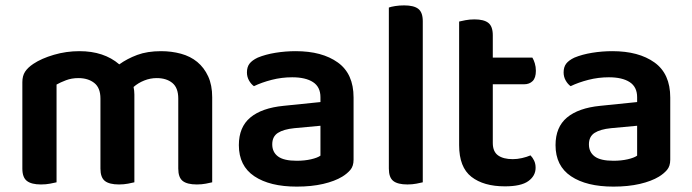

<svg xmlns="http://www.w3.org/2000/svg" viewBox="-20 -678 2570 713"><path d="M768 -1Q760 1 744.5 4Q729 7 711 7Q675 7 658.5 -6Q642 -19 642 -52V-312Q642 -352 620 -370Q598 -388 562 -388Q538 -388 515.5 -379Q493 -370 476 -355Q479 -341 479 -327V-1Q471 1 455.5 4Q440 7 422 7Q386 7 369.5 -6Q353 -19 353 -52V-312Q353 -352 330 -370Q307 -388 271 -388Q246 -388 225 -380Q204 -372 190 -364V-1Q181 1 166 4Q151 7 132 7Q97 7 80 -6Q63 -19 63 -52V-373Q63 -396 73 -411.5Q83 -427 104 -441Q134 -461 180 -474.5Q226 -488 275 -488Q366 -488 423 -439Q452 -460 489.5 -474Q527 -488 578 -488Q617 -488 652 -478.5Q687 -469 712.5 -448Q738 -427 753 -394.5Q768 -362 768 -317Z M1170 -100V-211L1073 -202Q1033 -198 1012 -184.5Q991 -171 991 -142Q991 -113 1012.5 -97Q1034 -81 1082 -81Q1111 -81 1135 -86.5Q1159 -92 1170 -100ZM1293 -316V-85Q1293 -61 1281 -47Q1269 -33 1251 -22Q1223 -5 1180 5Q1137 15 1082 15Q982 15 924.5 -23.5Q867 -62 867 -139Q867 -206 909.5 -241.5Q952 -277 1033 -285L1170 -299V-317Q1170 -355 1142.5 -373Q1115 -391 1065 -391Q1026 -391 989 -381.5Q952 -372 923 -358Q912 -366 904.5 -379.5Q897 -393 897 -409Q897 -429 906.5 -441.5Q916 -454 937 -464Q966 -476 1003 -482Q1040 -488 1078 -488Q1176 -488 1234.5 -446Q1293 -404 1293 -316Z M1550 -1Q1542 1 1526.5 4Q1511 7 1493 7Q1457 7 1440.5 -6Q1424 -19 1424 -52V-650Q1432 -653 1447.5 -655.5Q1463 -658 1481 -658Q1517 -658 1533.5 -645Q1550 -632 1550 -599V-1Z M1810 -147Q1810 -115 1829.5 -101Q1849 -87 1884 -87Q1901 -87 1918.5 -91Q1936 -95 1950 -101Q1958 -93 1963.5 -81.5Q1969 -70 1969 -55Q1969 -25 1942 -5.5Q1915 14 1855 14Q1776 14 1730.5 -21.5Q1685 -57 1685 -139V-598Q1693 -600 1708.5 -603Q1724 -606 1742 -606Q1777 -606 1793.5 -593Q1810 -580 1810 -547V-464H1957Q1962 -456 1966 -443Q1970 -430 1970 -415Q1970 -389 1958 -377Q1946 -365 1926 -365H1810V-147Z M2346 -100V-211L2249 -202Q2209 -198 2188 -184.5Q2167 -171 2167 -142Q2167 -113 2188.5 -97Q2210 -81 2258 -81Q2287 -81 2311 -86.5Q2335 -92 2346 -100ZM2469 -316V-85Q2469 -61 2457 -47Q2445 -33 2427 -22Q2399 -5 2356 5Q2313 15 2258 15Q2158 15 2100.5 -23.5Q2043 -62 2043 -139Q2043 -206 2085.5 -241.5Q2128 -277 2209 -285L2346 -299V-317Q2346 -355 2318.5 -373Q2291 -391 2241 -391Q2202 -391 2165 -381.5Q2128 -372 2099 -358Q2088 -366 2080.5 -379.5Q2073 -393 2073 -409Q2073 -429 2082.5 -441.5Q2092 -454 2113 -464Q2142 -476 2179 -482Q2216 -488 2254 -488Q2352 -488 2410.5 -446Q2469 -404 2469 -316Z"/></svg>

Font: Baloo 2 Latin SemiBold
Style: Regular
Weight: 400
Designer: Sarang Kulkarni and Ek Type
Foundry: Ek Type
Version: Version 1.001